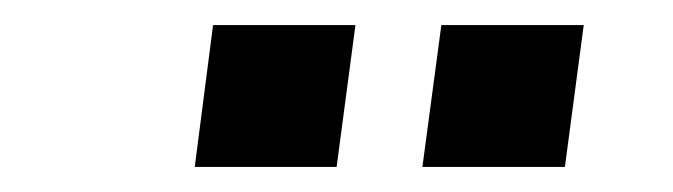

<svg xmlns="http://www.w3.org/2000/svg" viewBox="-20 -774 540 154"><path d="M265.1 -753.9 250 -640.1H136.2L150.9 -753.9ZM448.2 -753.9 433.1 -640.1H318.8L334 -753.9Z"/></svg>

Font: Cooper Hewitt
Style: Medium Italic
Weight: 708
Designer: Village Type and Design LLC
Foundry: Cooper Hewitt Smithsonian Design Museum
Version: 1.000